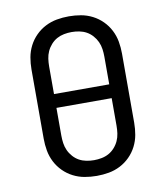

<svg xmlns="http://www.w3.org/2000/svg" viewBox="-84 -813 768 890"><g transform="rotate(-10 300.0 -367.5)"><path d="M300 8Q271 8 243 3Q215 -2 189.5 -15Q164 -28 143.5 -48.5Q123 -69 110 -94.5Q97 -120 92 -148Q87 -176 87 -205V-530Q87 -559 92 -587Q97 -615 110 -640.5Q123 -666 143.5 -686.5Q164 -707 189.5 -720Q215 -733 243 -738Q271 -743 300 -743Q329 -743 357 -738Q385 -733 410.5 -720Q436 -707 456.5 -686.5Q477 -666 490 -640.5Q503 -615 508 -587Q513 -559 513 -530V-205Q513 -176 508 -148Q503 -120 490 -94.5Q477 -69 456.5 -48.5Q436 -28 410.5 -15Q385 -2 357 3Q329 8 300 8ZM430 -400V-530Q430 -548 427.5 -566Q425 -584 417.5 -600.5Q410 -617 397.5 -631Q385 -645 369.5 -653.5Q354 -662 336 -665.5Q318 -669 300 -669Q282 -669 264 -665.5Q246 -662 230.5 -653.5Q215 -645 202.5 -631Q190 -617 182.5 -600.5Q175 -584 172.5 -566Q170 -548 170 -530V-400ZM300 -66Q318 -66 336 -69.5Q354 -73 369.5 -81.5Q385 -90 397.5 -104Q410 -118 417.5 -134.5Q425 -151 427.5 -169Q430 -187 430 -205V-335H170V-205Q170 -187 172.5 -169Q175 -151 182.5 -134.5Q190 -118 202.5 -104Q215 -90 230.5 -81.5Q246 -73 264 -69.5Q282 -66 300 -66Z"/></g></svg>

Font: Iosevka HT Extended
Style: Regular
Weight: 400
Width: 7
Monospace: yes
Designer: Belleve Invis
Foundry: Belleve Invis
Version: Version 32.3.0; ttfautohint (v1.8.4)